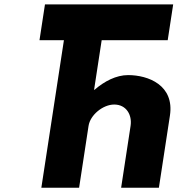

<svg xmlns="http://www.w3.org/2000/svg" viewBox="-20 -880 832 900"><path d="M791.8 -859.5H190.8L165.1 -691.5H279.6L173.8 0H350.8L395.1 -290C402.9 -341 462.4 -390 515.4 -390C572.4 -390 599.9 -341 592.1 -290L547.8 0H724.8L776.5 -338C798.4 -481 674.5 -528 580.5 -528C524.5 -528 469.1 -499 423 -459H421L456.6 -691.5H766.1Z"/></svg>

Font: Sztylet
Style: BdObl
Weight: 700
Foundry: Cannot Into Space Fonts, PlusOne Fonts
Version: Version 0.12